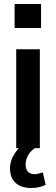

<svg xmlns="http://www.w3.org/2000/svg" viewBox="-20 -740 280 959"><path d="M61 0V-494H179V0ZM53 -600V-720H185V-600ZM135 199Q86 199 58 173.5Q30 148 30 102Q30 62 54 25.5Q78 -11 119 -37L154 0Q140 9 129.5 22Q119 35 113.5 50.5Q108 66 108 82Q108 105 119.5 117.5Q131 130 152 130Q161 130 171.5 127.5Q182 125 194 121L208 183Q190 192 172.5 195.5Q155 199 135 199Z"/></svg>

Font: Nunito Sans 10pt Condensed
Style: Bold
Weight: 700
Width: 3
Designer: Vernon Adams
Foundry: Vernon Adams
Version: Version 3.101;gftools[0.9.27]